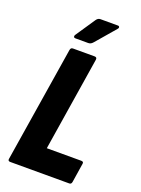

<svg xmlns="http://www.w3.org/2000/svg" viewBox="-158 -913 719 982"><g transform="rotate(20 201.5 -422.0)"><path d="M28 0Q14 0 17 -14L117 -641Q119 -655 131 -655H249Q263 -655 261 -641L180 -130H367Q382 -130 379 -117L363 -14Q361 0 350 0ZM125 -708Q118 -708 116 -713Q114 -718 118 -724L190 -831Q199 -844 212 -844H307Q314 -844 315.5 -838.5Q317 -833 312 -828L221 -722Q215 -715 209 -711.5Q203 -708 195 -708Z"/></g></svg>

Font: Sofia Sans Condensed Black
Style: Italic
Weight: 900
Italic angle: -9°
Version: Version 4.100